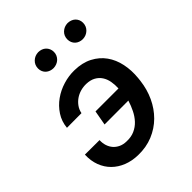

<svg xmlns="http://www.w3.org/2000/svg" viewBox="-207 -864 1001 1001"><g transform="rotate(-45 293.5 -364.0)"><path d="M301.8 -444.3Q279.8 -444.8 259.3 -439Q238.8 -433.1 221.9 -421.4Q205.1 -409.7 192.9 -392.8Q180.7 -376 176.3 -354L68.8 -353.5Q72.8 -397 95.5 -431.6Q118.2 -466.3 151.9 -490.2Q185.5 -514.2 226.6 -526.6Q267.6 -539.1 308.6 -538.1Q365.7 -537.1 407.2 -515.4Q448.7 -493.7 474.4 -457.8Q500 -421.9 510 -374.3Q520 -326.7 514.6 -273.9L512.7 -255.9Q505.9 -199.2 483.2 -150.4Q460.4 -101.6 424.1 -65.4Q387.7 -29.3 338.6 -9Q289.6 11.2 230.5 9.8Q186.5 8.8 150.1 -5.6Q113.8 -20 87.6 -45.9Q61.5 -71.8 47.9 -107.9Q34.2 -144 36.1 -188.5L143.6 -188Q142.6 -166 148.7 -147.2Q154.8 -128.4 167 -114.5Q179.2 -100.6 197 -92.3Q214.8 -84 237.8 -83.5Q271.5 -82 297.1 -93.5Q322.8 -105 341.6 -125.2Q360.4 -145.5 373.5 -172.1Q386.7 -198.7 395.5 -227.5L219.7 -227.1L234.4 -308.6H403.8Q405.3 -335 400.9 -359.4Q396.5 -383.8 384.3 -402.3Q372.1 -420.9 351.8 -432.1Q331.5 -443.4 301.8 -444.3ZM180.7 -678.7Q181.2 -704.1 198.5 -720.7Q215.8 -737.3 241.2 -738.3Q253.4 -738.3 264.4 -734.4Q275.4 -730.5 283.4 -722.9Q291.5 -715.3 296.1 -704.8Q300.8 -694.3 300.8 -681.6Q300.8 -668.9 295.9 -658.2Q291 -647.5 282.7 -639.6Q274.4 -631.8 263.4 -627.4Q252.4 -623 240.2 -622.6Q228 -622.6 217 -626.5Q206.1 -630.4 198 -637.7Q189.9 -645 185.3 -655.5Q180.7 -666 180.7 -678.7ZM396 -678.2Q396.5 -703.6 413.8 -720Q431.2 -736.3 456.1 -737.3Q468.3 -737.3 479.2 -733.4Q490.2 -729.5 498.3 -722.2Q506.3 -714.8 511 -704.3Q515.6 -693.8 515.6 -681.2Q515.1 -655.8 497.8 -639.2Q480.5 -622.6 455.1 -621.6Q442.9 -621.6 431.9 -625.5Q420.9 -629.4 412.8 -637Q404.8 -644.5 400.4 -655Q396 -665.5 396 -678.2Z"/></g></svg>

Font: Roboto Mono Medium
Style: Italic
Weight: 500
Designer: Google
Version: Version 2.000985; 2015; ttfautohint (v1.3)